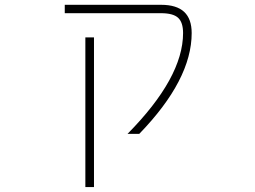

<svg xmlns="http://www.w3.org/2000/svg" viewBox="-20 -544 1040 783"><path d="M636.7 -524.4Q700.2 -524.4 731 -495.6Q761.7 -466.8 761.7 -409.2Q761.7 -218.8 547.9 2H500Q726.6 -227.5 726.6 -409.2Q726.6 -453.1 706.1 -471.7Q685.5 -490.2 636.7 -490.2H244.1V-524.4ZM328.1 218.8V-391.6H363.3V218.8Z"/></svg>

Font: Gen Shin Gothic Monospace ExtraLight
Style: Regular
Weight: 200
Designer: [Source Han Sans]
Ryoko NISHIZUKA  (kana & ideographs); Paul D. Hunt (Latin, Greek & Cyrillic); Wenlong ZHANG  (bopomofo
Version: Version 1.002.20150607